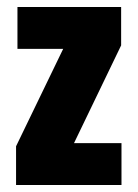

<svg xmlns="http://www.w3.org/2000/svg" viewBox="-20 -530 394 550"><path d="M26 0V-111L161 -390H30V-510H327V-400L192 -120H328V0Z"/></svg>

Font: Saira ExtraCondensed Black
Style: Regular
Weight: 900
Width: 2
Designer: Hector Gatti with collaboration of the Omnibus-Type team
Foundry: Omnibus-Type
Version: Version 1.101